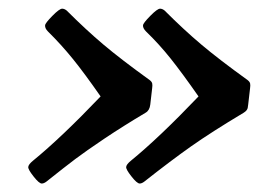

<svg xmlns="http://www.w3.org/2000/svg" viewBox="-20 -497 627 451"><path d="M337.4 -289.6 333 -251.5Q331.5 -237.8 322.3 -232.4Q269 -200.7 225.3 -171.4Q181.6 -142.1 156.7 -123.3Q131.8 -104.5 88.9 -70.3Q83 -65.9 78.1 -65.9Q71.8 -65.9 58.6 -82.8Q45.4 -99.6 46.4 -105Q46.9 -110.8 57.6 -119.6Q124 -173.8 216.3 -270.5Q178.2 -325.2 151.1 -358.6Q124 -392.1 92.8 -422.9Q85.4 -430.2 85.9 -437.5Q86.4 -442.9 103 -459.7Q119.6 -476.6 126 -476.6Q131.3 -476.6 136.7 -472.2Q181.2 -427.7 222.4 -392.8Q263.7 -357.9 332 -308.6Q336.9 -304.7 337.6 -300.5Q338.4 -296.4 337.4 -289.6ZM567.4 -289.6 563 -251.5Q562.5 -246.1 561.8 -243.2Q561 -240.2 558.8 -237.5Q556.6 -234.9 552.7 -232.4Q476.1 -186.5 428.7 -153.1Q381.3 -119.6 318.8 -70.3Q313 -65.9 308.1 -65.9Q301.8 -65.9 288.6 -82.8Q275.4 -99.6 276.4 -105Q276.9 -110.8 287.6 -119.6Q354 -173.8 446.3 -270.5Q407.7 -325.7 381.1 -359.1Q354.5 -392.6 323.2 -422.9Q315.4 -430.7 315.9 -437.5Q316.4 -442.9 333 -459.7Q349.6 -476.6 356 -476.6Q361.3 -476.6 366.7 -472.2Q411.1 -427.7 452.4 -392.8Q493.7 -357.9 562 -308.6Q566.9 -304.7 567.6 -300.5Q568.4 -296.4 567.4 -289.6Z"/></svg>

Font: Cooper* SemiBold
Style: Italic
Weight: 600
Italic angle: -7°
Designer: Owen Earl
Foundry: indestructible type*
Version: Version 0.001